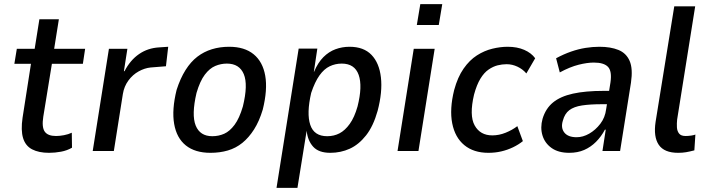

<svg xmlns="http://www.w3.org/2000/svg" viewBox="-20 -736 3456 936"><path d="M219 9Q169 9 136.5 -8Q104 -25 92.5 -63Q81 -101 90 -162L131 -425H50L62 -498H149L172 -642H267L244 -498H395L384 -425H233L191 -167Q183 -116 198 -94.5Q213 -73 253 -73Q271 -73 292 -77Q313 -81 330 -89L331 -16Q307 -2 277.5 3.5Q248 9 219 9Z M432 0 511 -498H601L584 -389H587Q615 -443 658 -472.5Q701 -502 756 -505L800 -508L789 -413L714 -407Q685 -404 656 -388Q627 -372 606 -343.5Q585 -315 579 -278L535 0Z M1006 9Q931 9 886 -27Q841 -63 829 -132Q817 -201 841 -298Q859 -354 884.5 -394.5Q910 -435 942 -459.5Q974 -484 1013 -496Q1052 -508 1097 -508Q1172 -508 1216.5 -471.5Q1261 -435 1273 -367Q1285 -299 1261 -202Q1244 -145 1218.5 -105Q1193 -65 1161.5 -39.5Q1130 -14 1091 -2.5Q1052 9 1006 9ZM1015 -72Q1046 -72 1073 -84Q1100 -96 1123.5 -127.5Q1147 -159 1164 -217Q1190 -323 1168.5 -374.5Q1147 -426 1086 -426Q1057 -426 1029.5 -414.5Q1002 -403 978.5 -372Q955 -341 938 -283Q913 -176 934 -124Q955 -72 1015 -72Z M1328 180 1436 -499H1527L1510 -386H1511Q1530 -431 1556.5 -457.5Q1583 -484 1615.5 -496Q1648 -508 1684 -508Q1753 -508 1791 -468.5Q1829 -429 1837 -358.5Q1845 -288 1821 -196Q1800 -121 1764.5 -76Q1729 -31 1685 -11Q1641 9 1590 9Q1534 9 1507 -20.5Q1480 -50 1475 -98V-99L1430 180ZM1575 -72Q1608 -72 1635 -86Q1662 -100 1685 -132Q1708 -164 1723 -217Q1748 -316 1728.5 -371Q1709 -426 1646 -426Q1615 -426 1587.5 -413Q1560 -400 1537.5 -368.5Q1515 -337 1497 -283Q1474 -183 1492.5 -127.5Q1511 -72 1575 -72Z M2012 -614 2029 -716H2136L2119 -614ZM1918 0 1997 -498H2099L2020 0Z M2361 9Q2289 9 2243.5 -28.5Q2198 -66 2184.5 -135Q2171 -204 2194 -297Q2211 -360 2240 -401.5Q2269 -443 2305 -466Q2341 -489 2380 -498.5Q2419 -508 2455 -508Q2501 -508 2535.5 -493Q2570 -478 2589 -452L2546 -378Q2528 -399 2502.5 -411Q2477 -423 2450 -423Q2428 -423 2406 -417.5Q2384 -412 2362 -397Q2340 -382 2322 -352.5Q2304 -323 2291 -275Q2267 -173 2294 -124.5Q2321 -76 2380 -76Q2413 -76 2445 -89Q2477 -102 2502 -121L2529 -48Q2508 -31 2481 -18Q2454 -5 2424 2Q2394 9 2361 9Z M2755 9Q2702 9 2669 -14.5Q2636 -38 2624.5 -76Q2613 -114 2625 -157Q2640 -207 2676 -236.5Q2712 -266 2773 -279.5Q2834 -293 2923 -293H2966L2957 -228H2915Q2857 -228 2817.5 -222Q2778 -216 2755.5 -199Q2733 -182 2724 -148Q2713 -113 2731 -90Q2749 -67 2791 -67Q2822 -67 2852.5 -84.5Q2883 -102 2906.5 -132.5Q2930 -163 2935 -204L2956 -334Q2964 -389 2944 -410Q2924 -431 2875 -431Q2843 -431 2801 -420.5Q2759 -410 2709 -383L2691 -452Q2728 -472 2764 -484.5Q2800 -497 2834.5 -502.5Q2869 -508 2902 -508Q2957 -508 2995 -492.5Q3033 -477 3049.5 -439Q3066 -401 3056 -333L3003 0H2917L2933 -104H2929Q2911 -70 2885.5 -44.5Q2860 -19 2828 -5Q2796 9 2755 9Z M3286 9Q3218 9 3191.5 -30Q3165 -69 3176 -142L3267 -705H3369L3281 -153Q3279 -134 3280 -115.5Q3281 -97 3290.5 -85Q3300 -73 3322 -73Q3335 -73 3349 -75Q3363 -77 3370 -80L3365 -3Q3342 3 3324.5 6Q3307 9 3286 9Z"/></svg>

Font: Nunito Sans 7pt Condensed SemiBold
Style: Italic
Weight: 600
Width: 3
Italic angle: -9°
Designer: Vernon Adams
Foundry: Vernon Adams
Version: Version 3.101;gftools[0.9.27]